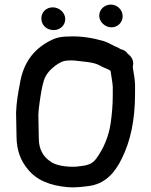

<svg xmlns="http://www.w3.org/2000/svg" viewBox="-20 -815 657 836"><path d="M465.5 -696C492.2 -696 514 -716.9 514 -744C514 -772.2 490.8 -795 462.5 -795C435.1 -795 412.1 -774.1 412.1 -747C412.1 -719.1 437.8 -696 465.5 -696ZM213.3 -684C242.1 -684 264.1 -704.8 264.1 -732C264.1 -759.9 238.4 -783 209.6 -783C181.2 -783 160 -761.9 160 -735C160 -706.1 182.8 -684 213.3 -684ZM278.3 -551.5H278.7C286.8 -552.1 295 -552.2 303.9 -551.5C343.8 -546.1 388.1 -545.4 414.7 -529.6C433.2 -518.7 444.4 -517.7 461.2 -507.2C464.3 -483.4 469.1 -463.4 471 -437.7V-400C471 -356 467.4 -319.1 462.1 -280C453.4 -219.3 430 -166.9 399.7 -125.2C380.1 -98.5 360 -94.3 313.6 -89.5C267.9 -86.6 219.2 -94.9 196.7 -113.8C168.1 -134.1 149 -165.2 149 -212C149 -244.8 147 -282 147 -314.8C147.7 -331.3 149.3 -347.7 151.9 -364.9C156.5 -398.3 162.9 -440.5 171.7 -466.6C181.3 -493.9 198.8 -512 220.8 -529.1C237.9 -540.8 252.9 -551.5 278.3 -551.5ZM558.1 -524.8C565 -549.5 552.5 -569.4 537 -579.9C530.7 -590 520.9 -597.7 506.2 -600.6C496.2 -606.7 487.4 -611.3 478.4 -614.4C465.4 -621 449.3 -630.5 429.8 -636.7C385.4 -649 332.8 -659.3 277 -656C242.2 -656 217.7 -649 193 -635C123.8 -597.2 80.5 -539.6 66.1 -447.8C58.5 -410 51.4 -366.8 50 -324.6C50 -290.2 52 -252.4 52 -220.5C52 -159.9 71.3 -113.3 100.7 -78.7C138 -31.5 196.3 -6.8 275.5 0C304.4 2.5 335.2 -1.1 358.5 -4C440 -11.4 481.7 -67 509.7 -123.1C548.3 -200.3 568 -292.5 568 -407.5V-446.7L568 -446.9C566.9 -470.5 563.5 -491.1 559.9 -510.6Z"/></svg>

Font: HoneyBee
Style: Blk
Weight: 700
Foundry: Cannot Into Space Fonts
Version: Version 0.89